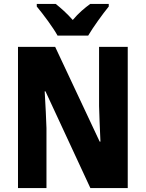

<svg xmlns="http://www.w3.org/2000/svg" viewBox="-20 -951 736 971"><path d="M271 -771H426C450 -812 499 -880 530 -918V-931H436C409 -911 378 -886 348 -850C318 -884 287 -911 262 -931H166V-918C197 -881 250 -810 271 -771ZM626 0V-714H481V-415C482 -364 485 -310 488 -235H484L259 -714H71V0H215V-303C213 -352 211 -411 206 -489H210L437 0Z"/></svg>

Font: Noto Sans Malayalam Condensed ExtraBold
Style: Regular
Weight: 800
Width: 3
Designer: Jelle Bosma - Monotype Design Team
Foundry: Monotype Imaging Inc.
Version: Version 2.104